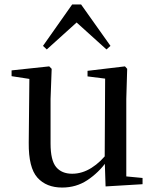

<svg xmlns="http://www.w3.org/2000/svg" viewBox="-20 -827 700 862"><path d="M259 15Q188 15 148 -29.5Q108 -74 109 -186L112 -488L136 -469L32 -485V-511L201 -529L212 -518L207 -383V-183Q207 -107 232 -77Q257 -47 304 -47Q349 -47 391 -73.5Q433 -100 466 -145L492 -103H460Q422 -51 372 -18Q322 15 259 15ZM454 10 450 -113V-114L452 -474L373 -484V-509L541 -529L551 -518L547 -383V-35L620 -28V0ZM458 -605 293 -754H355L190 -605L173 -621L304 -807H344L476 -621Z"/></svg>

Font: Noto Serif SC ExtraLight Medium
Style: Regular
Weight: 500
Version: Version 2.002-H1;hotconv 1.1.0;makeotfexe 2.6.0